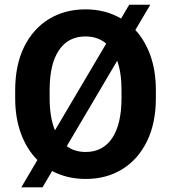

<svg xmlns="http://www.w3.org/2000/svg" viewBox="-20 -761 728 827"><path d="M651.4 -372.1V-338.4Q651.4 -230.5 613 -152.3Q574.7 -74.2 506.6 -32.2Q438.5 9.8 349.1 9.8Q269 9.8 204.6 -24.4L163.1 45.9H71.8L141.1 -71.8Q96.2 -116.7 70.8 -184.3Q45.4 -252 45.4 -338.4V-372.1Q45.4 -480.5 83.7 -558.6Q122.1 -636.7 190.4 -678.7Q258.8 -720.7 348.1 -720.7Q434.1 -720.7 501.5 -681.2L536.6 -740.7H627.4L563 -631.8Q605 -586.4 628.2 -520.8Q651.4 -455.1 651.4 -372.1ZM193.8 -338.4Q193.8 -254.9 216.8 -199.7L437.5 -573.2Q401.4 -604 348.1 -604Q273.9 -604 233.9 -544.7Q193.8 -485.4 193.8 -373ZM503.4 -338.4V-373Q503.4 -447.3 484.9 -499.5L267.6 -131.3Q301.8 -106.4 349.1 -106.4Q423.3 -106.4 463.4 -166.5Q503.4 -226.6 503.4 -338.4Z"/></svg>

Font: Vazirmatn RD UI
Style: Bold
Weight: 700
Designer: Saber Rastikerdar
Foundry: Saber Rastikerdar
Version: Version 33.003